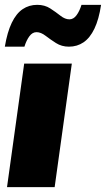

<svg xmlns="http://www.w3.org/2000/svg" viewBox="-20 -774 438 794"><path d="M9 0 80 -511H277L206 0ZM0 -581Q10 -641 28.5 -679.5Q47 -718 73.5 -736Q100 -754 134 -754Q165 -754 188 -739Q211 -724 230 -709Q249 -694 267 -694Q284 -694 296.5 -711Q309 -728 317 -754H398Q389 -694 370.5 -655.5Q352 -617 325.5 -599Q299 -581 265 -581Q235 -581 211.5 -596Q188 -611 168.5 -626Q149 -641 131 -641Q114 -641 101.5 -624Q89 -607 81 -581Z"/></svg>

Font: Chivo Medium Black
Style: Italic
Weight: 900
Italic angle: -8.05°
Version: Version 2.002